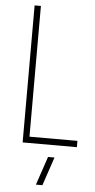

<svg xmlns="http://www.w3.org/2000/svg" viewBox="-63 -777 512 1033"><g transform="rotate(5 193.0 -260.0)"><path d="M81 -740H115V-34H374V0H81ZM224 66H259L207 220H172Z"/></g></svg>

Font: Encode Sans Compressed
Style: Thin
Weight: 100
Designer: Pablo Impallari, Andres Torresi
Foundry: Pablo Impallari, Andres Torresi
Version: Version 1.000; ttfautohint (v1.00) -l 8 -r 50 -G 200 -x 14 -